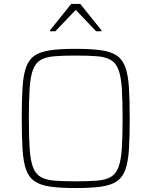

<svg xmlns="http://www.w3.org/2000/svg" viewBox="-20 -943 766 971"><path d="M363 8Q286 8 235.5 1Q185 -6 155.5 -26Q126 -46 112 -85Q98 -124 94 -187Q90 -250 90 -344Q90 -438 94 -501Q98 -564 112 -603Q126 -642 155.5 -662Q185 -682 235.5 -689Q286 -696 363 -696Q440 -696 490.5 -689Q541 -682 570.5 -662Q600 -642 614 -603Q628 -564 632 -501Q636 -438 636 -344Q636 -250 632 -187Q628 -124 614 -85Q600 -46 570.5 -26Q541 -6 490.5 1Q440 8 363 8ZM363 -26Q428 -26 471 -29.5Q514 -33 540 -48Q566 -63 579 -97Q592 -131 596 -190.5Q600 -250 600 -344Q600 -438 596 -497.5Q592 -557 579 -591Q566 -625 540 -640Q514 -655 471 -658.5Q428 -662 363 -662Q298 -662 255 -658.5Q212 -655 186 -640Q160 -625 147 -591Q134 -557 130 -497.5Q126 -438 126 -344Q126 -250 130 -190.5Q134 -131 147 -97Q160 -63 186 -48Q212 -33 255 -29.5Q298 -26 363 -26ZM233 -785V-790L340 -923H386L493 -790V-785H466L363 -893L260 -785Z"/></svg>

Font: Saira Thin Thin
Style: Regular
Weight: 250
Version: Version 1.101